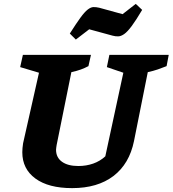

<svg xmlns="http://www.w3.org/2000/svg" viewBox="-20 -957 890 990"><path d="M352 13Q230 13 162.5 -36.5Q95 -86 95 -172Q95 -182 96 -193.5Q97 -205 99 -218L181 -582L84 -611L98 -674H449L436 -616Q417 -606 396.5 -598.5Q376 -591 348 -585L272 -209Q271 -201 270 -195.5Q269 -190 269 -185Q269 -145 299.5 -123Q330 -101 384 -101Q425 -101 460.5 -113.5Q496 -126 523 -151L616 -582L531 -611L544 -674H850L839 -616Q817 -607 793.5 -599Q770 -591 742 -585L671 -230Q647 -112 565 -49.5Q483 13 352 13ZM371 -753 340 -784Q373 -836 394.5 -865.5Q416 -895 432 -907.5Q448 -920 461.5 -920.5Q475 -921 492 -917L612 -884L680 -937L713 -906Q681 -852 659 -822.5Q637 -793 620.5 -781.5Q604 -770 590 -769.5Q576 -769 561 -773L440 -806Z"/></svg>

Font: Piazzolla Thin Black
Style: Italic
Weight: 900
Italic angle: -11.3°
Version: Version 2.005